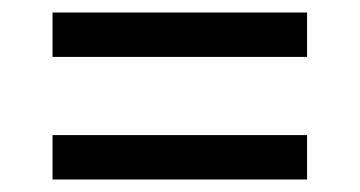

<svg xmlns="http://www.w3.org/2000/svg" viewBox="-20 -476 575 307"><path d="M64 -456V-385H471V-456ZM64 -260V-189H471V-260Z"/></svg>

Font: Noto Sans Bengali SemiCondensed
Style: Regular
Weight: 400
Width: 4
Designer: Jelle Bosma - Monotype Design Team
Foundry: Monotype Imaging Inc.
Version: Version 2.003